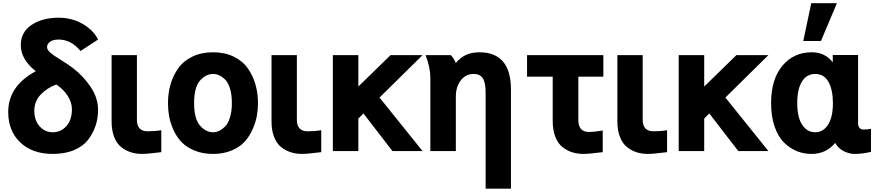

<svg xmlns="http://www.w3.org/2000/svg" viewBox="-20 -926 5370 1177"><path d="M30.3 -239.3Q30.3 -398.4 199.2 -489.3Q107.4 -562.5 107.4 -649.4Q107.4 -728.5 172.9 -772.9Q238.3 -817.4 339.8 -817.4Q421.9 -817.4 487.8 -778.8Q553.7 -740.2 581.1 -683.6L473.6 -613.3Q416 -683.6 339.8 -683.6Q305.7 -683.6 287.1 -670.4Q268.6 -657.2 268.6 -637.7Q268.6 -620.1 288.6 -603Q308.6 -585.9 354 -558.1Q399.4 -530.3 425.8 -509.8Q491.2 -460 536.1 -392.6Q581.1 -325.2 581.1 -252.9Q581.1 -203.1 566.9 -158.2Q552.7 -113.3 522.5 -72.3Q492.2 -31.2 436 -6.8Q379.9 17.6 303.7 17.6Q178.7 17.6 104.5 -52.7Q30.3 -123 30.3 -239.3ZM190.4 -247.1Q190.4 -187.5 223.1 -151.4Q255.9 -115.2 303.7 -115.2Q353.5 -115.2 387.2 -153.3Q420.9 -191.4 420.9 -256.8Q420.9 -296.9 396 -336.9Q371.1 -377 325.2 -408.2Q269.5 -387.7 230 -346.7Q190.4 -305.7 190.4 -247.1Z M664.1 -182.6V-587.9H819.3V-191.4Q819.3 -121.1 885.7 -121.1Q930.7 -121.1 968.8 -127.9V6.8Q882.8 17.6 851.6 17.6Q814.5 17.6 783.2 7.8Q752 -2 724.1 -23.4Q696.3 -44.9 680.2 -85.4Q664.1 -126 664.1 -182.6Z M1169.9 -293.9Q1169.9 -197.3 1206.1 -156.2Q1242.2 -115.2 1286.1 -115.2Q1304.7 -115.2 1322.8 -123.5Q1340.8 -131.8 1359.4 -149.9Q1377.9 -168 1389.6 -205.6Q1401.4 -243.2 1401.4 -293.9Q1401.4 -345.7 1390.1 -382.8Q1378.9 -419.9 1359.9 -438.5Q1340.8 -457 1322.8 -464.8Q1304.7 -472.7 1286.1 -472.7Q1242.2 -472.7 1206.1 -432.1Q1169.9 -391.6 1169.9 -293.9ZM1009.8 -293.9Q1009.8 -354.5 1025.4 -408.7Q1041 -462.9 1072.8 -507.8Q1104.5 -552.7 1159.7 -579.1Q1214.8 -605.5 1286.1 -605.5Q1357.4 -605.5 1412.1 -579.1Q1466.8 -552.7 1498.5 -507.8Q1530.3 -462.9 1545.9 -408.7Q1561.5 -354.5 1561.5 -293.9Q1561.5 -254.9 1554.7 -216.3Q1547.9 -177.7 1528.8 -134.3Q1509.8 -90.8 1480.5 -58.1Q1451.2 -25.4 1400.9 -3.9Q1350.6 17.6 1286.1 17.6Q1222.7 17.6 1172.9 -2.9Q1123 -23.4 1092.8 -55.2Q1062.5 -86.9 1043.5 -129.4Q1024.4 -171.9 1017.1 -211.9Q1009.8 -252 1009.8 -293.9Z M1644.5 -182.6V-587.9H1799.8V-191.4Q1799.8 -121.1 1866.2 -121.1Q1911.1 -121.1 1949.2 -127.9V6.8Q1863.3 17.6 1832 17.6Q1794.9 17.6 1763.7 7.8Q1732.4 -2 1704.6 -23.4Q1676.8 -44.9 1660.6 -85.4Q1644.5 -126 1644.5 -182.6Z M2020.5 0V-587.9H2176.8V-395.5L2374 -587.9H2570.3L2306.6 -328.1L2570.3 0H2385.7L2208 -230.5L2176.8 -199.2V0Z M2588.9 -587.9H2744.1Q2764.6 -565.4 2773.4 -541H2775.4Q2827.1 -605.5 2918 -605.5Q3112.3 -605.5 3112.3 -377V230.5H2957V-358.4Q2957 -418.9 2939.9 -445.8Q2922.9 -472.7 2883.8 -472.7Q2835 -472.7 2804.7 -433.1Q2774.4 -393.6 2774.4 -334V0H2618.2V-449.2Q2618.2 -511.7 2588.9 -587.9Z M3210.9 -456.1V-587.9H3678.7V-456.1H3525.4V-190.4Q3525.4 -117.2 3589.8 -117.2Q3626 -117.2 3674.8 -126V6.8Q3588.9 17.6 3556.6 17.6Q3520.5 17.6 3488.8 7.8Q3457 -2 3428.7 -23.9Q3400.4 -45.9 3384.3 -86.9Q3368.2 -127.9 3368.2 -184.6V-456.1Z M3764.6 -182.6V-587.9H3919.9V-191.4Q3919.9 -121.1 3986.3 -121.1Q4031.2 -121.1 4069.3 -127.9V6.8Q3983.4 17.6 3952.1 17.6Q3915 17.6 3883.8 7.8Q3852.5 -2 3824.7 -23.4Q3796.9 -44.9 3780.8 -85.4Q3764.6 -126 3764.6 -182.6Z M4140.6 0V-587.9H4296.9V-395.5L4494.1 -587.9H4690.4L4426.8 -328.1L4690.4 0H4505.9L4328.1 -230.5L4296.9 -199.2V0Z M4707 -293.9Q4707 -439.5 4775.9 -522.5Q4844.7 -605.5 4956.1 -605.5Q5038.1 -605.5 5085 -543.9V-588.9H5240.2V-168Q5240.2 -150.4 5250 -141.1Q5259.8 -131.8 5272.5 -131.8Q5299.8 -131.8 5319.3 -136.7V4.9Q5268.6 17.6 5218.8 17.6Q5187.5 17.6 5153.8 1.5Q5120.1 -14.6 5099.6 -49.8Q5043.9 17.6 4955.1 17.6Q4907.2 17.6 4864.7 0.5Q4822.3 -16.6 4786.1 -52.2Q4750 -87.9 4728.5 -149.9Q4707 -211.9 4707 -293.9ZM4867.2 -293.9Q4867.2 -207 4897.5 -161.1Q4927.7 -115.2 4977.5 -115.2Q5026.4 -115.2 5056.2 -161.6Q5085.9 -208 5085.9 -293.9Q5085.9 -374 5059.1 -423.3Q5032.2 -472.7 4977.5 -472.7Q4924.8 -472.7 4896 -425.8Q4867.2 -378.9 4867.2 -293.9ZM4904.3 -674.8 4953.1 -906.2H5110.4L5012.7 -674.8Z"/></svg>

Font: Gothic A1 Black
Style: Regular
Weight: 900
Version: Version 2.50